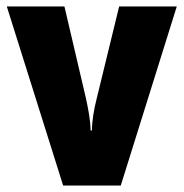

<svg xmlns="http://www.w3.org/2000/svg" viewBox="-20 -573 567 593"><path d="M175 0H353L526 -553H348L278 -266C270 -234 264 -200 264 -170H260C259 -205 252 -238 246 -267L179 -553H1Z"/></svg>

Font: Noto Sans Devanagari Condensed Black
Style: Regular
Weight: 900
Width: 3
Designer: Jelle Bosma - Monotype Design Team
Foundry: Monotype Imaging Inc.
Version: Version 2.004